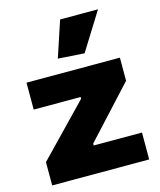

<svg xmlns="http://www.w3.org/2000/svg" viewBox="-119 -893 818 979"><g transform="rotate(-15 290.0 -403.5)"><path d="M229 -617 292 -807H492L368 -608ZM34 -123 291 -389V-398H43V-540H536V-418L291 -152V-142H546V0H34Z"/></g></svg>

Font: Encode Sans Normal
Style: ExtraBold
Weight: 800
Designer: Pablo Impallari, Andres Torresi
Foundry: Pablo Impallari, Andres Torresi
Version: Version 1.000; ttfautohint (v1.00) -l 8 -r 50 -G 200 -x 14 -